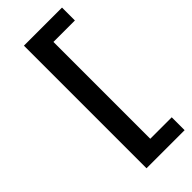

<svg xmlns="http://www.w3.org/2000/svg" viewBox="-280 -753 980 980"><g transform="rotate(-45 210.5 -262.5)"><path d="M132 180V-705H407V-612H252V87H407V180Z"/></g></svg>

Font: Nunito Sans 7pt Expanded SemiBold
Style: Regular
Weight: 600
Width: 7
Designer: Vernon Adams
Foundry: Vernon Adams
Version: Version 3.101;gftools[0.9.27]